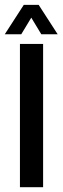

<svg xmlns="http://www.w3.org/2000/svg" viewBox="-30 -784 262 804"><path d="M53.5 0V-600H150.5V0ZM-10 -640.5 69.5 -763.5H132L211.5 -640.5H143L101 -710L59 -640.5Z"/></svg>

Font: Big Shoulders Text Thin SemiBold
Style: Regular
Weight: 600
Version: Version 2.002